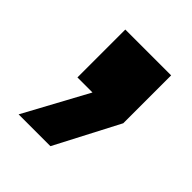

<svg xmlns="http://www.w3.org/2000/svg" viewBox="-98 -199 397 397"><g transform="rotate(45 101.0 0.0)"><path d="M46 0V-140H180V0L107 140H14L90 0Z"/></g></svg>

Font: Tektur Condensed SemiBold
Style: Regular
Weight: 600
Width: 3
Designer: Adam Jagosz
Foundry: Adam Jagosz
Version: Version 1.005;gftools[0.9.30]